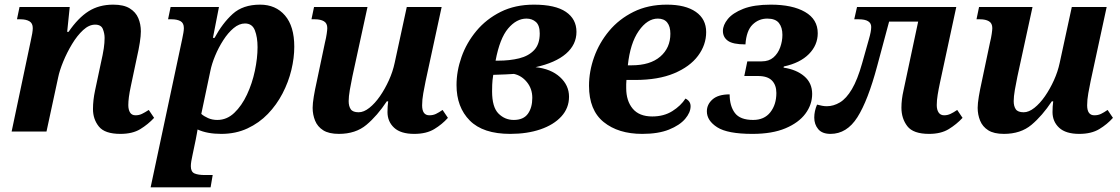

<svg xmlns="http://www.w3.org/2000/svg" viewBox="-20 -566 4820 826"><path d="M498 10Q431 10 405.5 -21.5Q380 -53 380 -97Q380 -135 389 -177L413 -290Q423 -334 426.5 -358Q430 -382 430 -403Q430 -422 422.5 -441Q415 -460 389 -460Q363 -460 337.5 -436.5Q312 -413 290 -376.5Q268 -340 252 -301Q236 -262 230 -232L180 0H30L112 -389Q121 -428 121 -445Q121 -466 106.5 -474.5Q92 -483 68 -483H53L64 -536H280L269 -429H275Q316 -489 361 -517.5Q406 -546 467 -546Q512 -546 538 -530Q564 -514 575 -488Q586 -462 586 -431Q586 -412 581.5 -383Q577 -354 569 -319L543 -196Q537 -168 534.5 -148.5Q532 -129 532 -114Q532 -94 539.5 -82Q547 -70 563 -70Q578 -70 590.5 -76Q603 -82 620 -93L643 -59Q617 -31 583.5 -10.5Q550 10 498 10Z M628 240 764 -399Q767 -413 769 -425Q771 -437 771 -445Q771 -467 756.5 -475Q742 -483 718 -483H703L714 -536H922L896 -403H903Q937 -466 981 -506Q1025 -546 1099 -546Q1166 -546 1206 -499.5Q1246 -453 1246 -365Q1246 -317 1233.5 -265Q1221 -213 1195.5 -164Q1170 -115 1132.5 -76Q1095 -37 1044.5 -13.5Q994 10 932 10Q871 10 830 -9Q829 -2 826.5 11Q824 24 822 35L808 102Q805 115 803 127.5Q801 140 801 149Q801 173 816.5 180Q832 187 862 187H895L886 240ZM915 -50Q956 -50 988 -80.5Q1020 -111 1042.5 -159Q1065 -207 1076.5 -261.5Q1088 -316 1088 -363Q1088 -406 1076.5 -435.5Q1065 -465 1034 -465Q1009 -465 985 -445Q961 -425 940.5 -393Q920 -361 905.5 -326Q891 -291 885 -261L846 -76Q857 -66 875 -58Q893 -50 915 -50Z M1438 10Q1395 10 1370.5 -5.5Q1346 -21 1335.5 -47Q1325 -73 1325 -102Q1325 -121 1330 -151Q1335 -181 1342 -212L1378 -383Q1383 -403 1385.5 -420.5Q1388 -438 1388 -445Q1388 -466 1373.5 -474.5Q1359 -483 1335 -483H1320L1331 -536H1561L1496 -237Q1490 -209 1485 -179.5Q1480 -150 1480 -131Q1480 -109 1489 -96Q1498 -83 1523 -83Q1545 -83 1569 -102Q1593 -121 1614.5 -152Q1636 -183 1653 -220.5Q1670 -258 1678 -296L1730 -536H1880L1811 -217Q1806 -193 1801 -165Q1796 -137 1796 -113Q1796 -70 1827 -70Q1843 -70 1855.5 -76Q1868 -82 1884 -93L1907 -59Q1882 -31 1848 -10.5Q1814 10 1762 10Q1704 10 1675.5 -16.5Q1647 -43 1647 -84Q1647 -108 1650 -130H1644Q1603 -68 1556.5 -29Q1510 10 1438 10Z M2175 10Q2058 10 2001 -47.5Q1944 -105 1944 -200Q1944 -260 1965.5 -321Q1987 -382 2029.5 -433Q2072 -484 2134 -515Q2196 -546 2277 -546Q2369 -546 2414.5 -515Q2460 -484 2460 -429Q2460 -374 2415 -335Q2370 -296 2284 -277Q2350 -270 2389 -234.5Q2428 -199 2428 -150Q2428 -101 2395 -65Q2362 -29 2305 -9.5Q2248 10 2175 10ZM2245 -486Q2202 -486 2166 -443.5Q2130 -401 2112 -305H2123Q2173 -305 2213.5 -315Q2254 -325 2278 -350.5Q2302 -376 2302 -422Q2302 -457 2285.5 -471.5Q2269 -486 2245 -486ZM2190 -50Q2232 -50 2251 -76.5Q2270 -103 2270 -145Q2270 -184 2247 -212.5Q2224 -241 2191 -248Q2180 -247 2156.5 -246Q2133 -245 2102 -244Q2098 -219 2097.5 -201Q2097 -183 2097 -173Q2097 -105 2124.5 -77.5Q2152 -50 2190 -50Z M2743 10Q2640 10 2577 -41Q2514 -92 2514 -197Q2514 -259 2536 -320.5Q2558 -382 2600.5 -433Q2643 -484 2705.5 -515Q2768 -546 2849 -546Q2929 -546 2973.5 -515Q3018 -484 3018 -428Q3018 -373 2983 -326Q2948 -279 2880 -250.5Q2812 -222 2712 -222H2675Q2674 -212 2674 -203.5Q2674 -195 2674 -187Q2674 -132 2702 -98.5Q2730 -65 2786 -65Q2836 -65 2872.5 -88Q2909 -111 2929 -142Q2951 -131 2951 -109Q2951 -82 2927.5 -54.5Q2904 -27 2858 -8.5Q2812 10 2743 10ZM2681 -285H2697Q2777 -285 2820.5 -322.5Q2864 -360 2864 -421Q2864 -452 2850.5 -469Q2837 -486 2810 -486Q2765 -486 2728 -433Q2691 -380 2681 -285Z M3217 10Q3110 10 3065.5 -18.5Q3021 -47 3021 -87Q3021 -117 3045.5 -138.5Q3070 -160 3119 -160Q3119 -110 3141.5 -80Q3164 -50 3220 -50Q3268 -50 3294 -83Q3320 -116 3320 -166Q3320 -200 3301 -219.5Q3282 -239 3241 -239H3182L3195 -302H3257Q3288 -302 3307.5 -319Q3327 -336 3336.5 -362.5Q3346 -389 3346 -416Q3346 -448 3331 -467Q3316 -486 3281 -486Q3244 -486 3217.5 -460Q3191 -434 3187 -375Q3133 -375 3111.5 -390.5Q3090 -406 3090 -433Q3090 -458 3111 -484Q3132 -510 3177.5 -528Q3223 -546 3296 -546Q3389 -546 3443.5 -514.5Q3498 -483 3498 -423Q3498 -372 3460 -333.5Q3422 -295 3352 -280L3351 -275Q3406 -267 3440 -238Q3474 -209 3474 -162Q3474 -116 3445 -77Q3416 -38 3359 -14Q3302 10 3217 10Z M3553 10Q3517 10 3500 -10.5Q3483 -31 3483 -60Q3483 -88 3495 -116Q3506 -113 3516.5 -111Q3527 -109 3537 -109Q3566 -109 3593.5 -125.5Q3621 -142 3645 -182.5Q3669 -223 3689 -294L3718 -397Q3728 -431 3728 -450Q3728 -483 3674 -483H3655L3667 -536H4094L4024 -211Q4018 -183 4014 -158.5Q4010 -134 4010 -114Q4010 -94 4018 -82Q4026 -70 4042 -70Q4056 -70 4069 -76Q4082 -82 4098 -93L4121 -59Q4095 -31 4061.5 -10.5Q4028 10 3977 10Q3909 10 3883.5 -23Q3858 -56 3858 -103Q3858 -138 3867 -177L3930 -473H3805L3754 -283Q3714 -133 3668.5 -61.5Q3623 10 3553 10Z M4299 10Q4256 10 4231.5 -5.5Q4207 -21 4196.5 -47Q4186 -73 4186 -102Q4186 -121 4191 -151Q4196 -181 4203 -212L4239 -383Q4244 -403 4246.5 -420.5Q4249 -438 4249 -445Q4249 -466 4234.5 -474.5Q4220 -483 4196 -483H4181L4192 -536H4422L4357 -237Q4351 -209 4346 -179.5Q4341 -150 4341 -131Q4341 -109 4350 -96Q4359 -83 4384 -83Q4406 -83 4430 -102Q4454 -121 4475.5 -152Q4497 -183 4514 -220.5Q4531 -258 4539 -296L4591 -536H4741L4672 -217Q4667 -193 4662 -165Q4657 -137 4657 -113Q4657 -70 4688 -70Q4704 -70 4716.5 -76Q4729 -82 4745 -93L4768 -59Q4743 -31 4709 -10.5Q4675 10 4623 10Q4565 10 4536.5 -16.5Q4508 -43 4508 -84Q4508 -108 4511 -130H4505Q4464 -68 4417.5 -29Q4371 10 4299 10Z"/></svg>

Font: Noto Serif
Style: Bold Italic
Weight: 700
Italic angle: -12°
Designer: Monotype Design Team
Foundry: Monotype Imaging Inc.
Version: Version 2.013